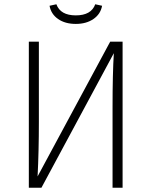

<svg xmlns="http://www.w3.org/2000/svg" viewBox="-20 -879 709 899"><path d="M554 0H507V-375Q507 -534 513 -630L174 0H115V-684H162V-308Q162 -171 156 -53L496 -684H554ZM212 -852 244 -859Q263 -807 335 -807Q407 -807 426 -859L458 -852Q451 -813 417.5 -790Q384 -767 335 -767Q285 -767 252 -790Q219 -813 212 -852Z"/></svg>

Font: FiraGO ExtraLight
Style: Regular
Weight: 200
Designer: bBox Type
Foundry: bBox Type GmbH
Version: Version 1.001